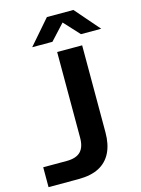

<svg xmlns="http://www.w3.org/2000/svg" viewBox="-137 -1013 804 1091"><g transform="rotate(-15 265.5 -468.0)"><path d="M9 0V-117H147Q203 -117 229 -143.5Q255 -170 255 -225V-729H402V-217Q402 -147 378 -98.5Q354 -50 306.5 -25Q259 0 185 0ZM125 -792 250 -936H406L531 -792H412L328 -883L244 -792Z"/></g></svg>

Font: Mona Sans Expanded SemiBold
Style: Regular
Weight: 600
Width: 7
Designer: Deni Anggara
Foundry: GitHub
Version: Version 2.000